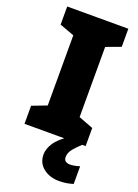

<svg xmlns="http://www.w3.org/2000/svg" viewBox="-176 -786 791 1098"><g transform="rotate(20 220.0 -237.0)"><path d="M406 0H34V-110L123 -144V-571L34 -604V-714H406V-604L317 -571V-144L406 -110ZM320 97Q320 115 330.5 122.5Q341 130 358 130Q371 130 388.5 126.5Q406 123 416 119V227Q400 232 379 236Q358 240 331 240Q274 240 235 209.5Q196 179 196 127Q196 93 219.5 56.5Q243 20 310 -25L385 0Q351 32 335.5 53Q320 74 320 97Z"/></g></svg>

Font: Noto Sans Telugu Black
Style: Regular
Weight: 900
Designer: Jelle Bosma - Monotype Design Team
Foundry: Monotype Imaging Inc.
Version: Version 2.005; ttfautohint (v1.8.4.7-5d5b)